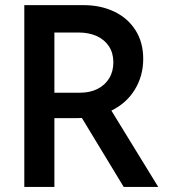

<svg xmlns="http://www.w3.org/2000/svg" viewBox="-20 -740 677 760"><path d="M76.2 -719.7H310.5Q377.9 -719.7 431.6 -694.3Q485.4 -668.9 516.1 -620.8Q546.9 -572.8 546.9 -506.8Q546.9 -439.9 513.9 -385.7Q481 -331.5 420.9 -302.2L606.4 0H469.7L304.2 -272.9Q297.9 -272.5 284.2 -272.5H195.3V0H76.2ZM296.9 -373Q335.9 -373 365.7 -387.9Q395.5 -402.8 412.1 -429.9Q428.7 -457 428.7 -493.2Q428.7 -529.8 411.4 -556.4Q394 -583 363 -597.2Q332 -611.3 291 -611.3H195.3V-373Z"/></svg>

Font: Reddit Sans Fudge SemiBold
Style: Regular
Weight: 600
Designer: Stephen Hutchings
Foundry: Reddit
Version: Version 1.011